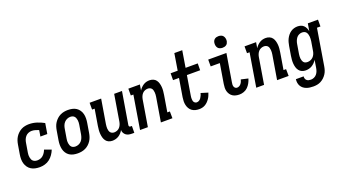

<svg xmlns="http://www.w3.org/2000/svg" viewBox="-71 -1425 4141 2329"><g transform="rotate(-20 2000.0 -261.0)"><path d="M214 8Q184 8 155.5 2Q127 -4 103.5 -18.5Q80 -33 64 -55.5Q48 -78 40 -105Q32 -132 32 -162Q32 -192 37 -221L57 -341Q61 -366 69 -390Q77 -414 91 -436Q105 -458 125 -476.5Q145 -495 167.5 -506.5Q190 -518 215.5 -523Q241 -528 265 -528Q317 -528 365.5 -512.5Q414 -497 457 -473L435 -339H346L359 -418Q337 -427 314.5 -433.5Q292 -440 268 -440Q247 -440 226 -431.5Q205 -423 190 -406Q175 -389 167 -368.5Q159 -348 156 -327L136 -207Q133 -192 133 -177Q133 -162 135.5 -147.5Q138 -133 143.5 -120Q149 -107 160 -97.5Q171 -88 185 -84Q199 -80 215 -80Q234 -80 253.5 -86.5Q273 -93 288.5 -107Q304 -121 315 -138.5Q326 -156 333 -175L421 -143Q409 -112 389 -83Q369 -54 341.5 -32.5Q314 -11 280 -1.5Q246 8 214 8Z M705 8Q676 8 648 2Q620 -4 597.5 -19Q575 -34 560 -57Q545 -80 538.5 -107Q532 -134 532 -163Q532 -192 537 -221L557 -341Q561 -366 569 -390.5Q577 -415 591.5 -437Q606 -459 626 -477.5Q646 -496 670 -507.5Q694 -519 718.5 -523.5Q743 -528 768 -528Q797 -528 825 -522Q853 -516 875.5 -501Q898 -486 913.5 -463Q929 -440 935.5 -413Q942 -386 941.5 -357Q941 -328 936 -299L916 -179Q912 -154 904 -129.5Q896 -105 882 -83Q868 -61 848 -42.5Q828 -24 804 -12.5Q780 -1 755 3.5Q730 8 705 8ZM706 -80Q727 -80 748 -89Q769 -98 783.5 -114.5Q798 -131 806 -151.5Q814 -172 818 -193L838 -313Q840 -328 841 -342.5Q842 -357 839.5 -371Q837 -385 832.5 -398Q828 -411 818.5 -421Q809 -431 795.5 -435.5Q782 -440 768 -440Q747 -440 726 -431Q705 -422 690 -405.5Q675 -389 667 -368.5Q659 -348 656 -327L636 -207Q633 -192 632.5 -177.5Q632 -163 634 -149Q636 -135 641 -122Q646 -109 655 -99Q664 -89 678 -84.5Q692 -80 706 -80Z M1152 8Q1126 8 1104 -1.5Q1082 -11 1068 -30Q1054 -49 1047.5 -72.5Q1041 -96 1039 -120.5Q1037 -145 1039 -170.5Q1041 -196 1045 -221L1080 -432H1047V-520H1196L1144 -207Q1142 -193 1141 -178.5Q1140 -164 1141 -150.5Q1142 -137 1146 -123.5Q1150 -110 1158.5 -100Q1167 -90 1180 -85Q1193 -80 1207 -80Q1226 -80 1245 -88Q1264 -96 1277 -111Q1290 -126 1297.5 -144.5Q1305 -163 1308 -181L1364 -520H1465L1396 -105Q1395 -100 1396 -95Q1397 -90 1399.5 -86.5Q1402 -83 1407 -81.5Q1412 -80 1417 -80H1433L1432 8H1402Q1381 8 1361.5 4Q1342 0 1326.5 -11.5Q1311 -23 1301.5 -40.5Q1292 -58 1292 -79Q1282 -60 1266.5 -43Q1251 -26 1232.5 -14.5Q1214 -3 1193 2.5Q1172 8 1152 8Z M1509 0 1580 -432H1547V-520H1696L1684 -446Q1695 -464 1710 -479.5Q1725 -495 1743 -506.5Q1761 -518 1781 -523Q1801 -528 1821 -528Q1847 -528 1869.5 -518.5Q1892 -509 1906 -490Q1920 -471 1926.5 -447.5Q1933 -424 1935 -399.5Q1937 -375 1934.5 -349.5Q1932 -324 1928 -299L1893 -88H1926L1927 0H1778L1830 -313Q1832 -327 1833 -341.5Q1834 -356 1832.5 -369.5Q1831 -383 1827.5 -396.5Q1824 -410 1815.5 -420Q1807 -430 1794 -435Q1781 -440 1767 -440Q1748 -440 1729 -432Q1710 -424 1697 -409Q1684 -394 1676.5 -375.5Q1669 -357 1666 -339L1610 0Z M2272 8Q2246 8 2222 2Q2198 -4 2179 -18Q2160 -32 2148 -52.5Q2136 -73 2130.5 -97Q2125 -121 2125.5 -146.5Q2126 -172 2130 -197L2169 -432H2092L2093 -520H2184L2219 -735H2321L2286 -520H2443L2442 -432H2271L2230 -183Q2228 -172 2227 -161Q2226 -150 2226.5 -139Q2227 -128 2229 -117.5Q2231 -107 2237 -98.5Q2243 -90 2252 -85Q2261 -80 2272 -80Q2288 -80 2302.5 -89Q2317 -98 2326 -111.5Q2335 -125 2342 -140.5Q2349 -156 2352 -171L2443 -143Q2437 -124 2429 -105.5Q2421 -87 2409 -69.5Q2397 -52 2382 -37Q2367 -22 2349 -11.5Q2331 -1 2311 3.5Q2291 8 2272 8Z M2792 8Q2768 8 2745.5 3Q2723 -2 2704.5 -14Q2686 -26 2673.5 -44.5Q2661 -63 2655 -84.5Q2649 -106 2649.5 -129.5Q2650 -153 2654 -177L2696 -432H2578V-520H2813L2754 -163Q2751 -149 2750.5 -135Q2750 -121 2754 -109Q2758 -97 2768 -88.5Q2778 -80 2792 -80Q2806 -80 2819.5 -87Q2833 -94 2842.5 -106Q2852 -118 2858 -131.5Q2864 -145 2867 -159L2958 -138Q2950 -110 2935.5 -83Q2921 -56 2899.5 -34.5Q2878 -13 2849 -2.5Q2820 8 2792 8ZM2791 -595Q2773 -595 2756.5 -601.5Q2740 -608 2730.5 -621.5Q2721 -635 2718 -652.5Q2715 -670 2718 -688Q2720 -701 2726.5 -712.5Q2733 -724 2743.5 -731.5Q2754 -739 2766.5 -742Q2779 -745 2792 -745Q2810 -745 2826.5 -738.5Q2843 -732 2852.5 -718.5Q2862 -705 2865.5 -687.5Q2869 -670 2866 -652Q2863 -639 2857 -627.5Q2851 -616 2840 -608.5Q2829 -601 2816.5 -598Q2804 -595 2791 -595Z M3009 0 3080 -432H3047V-520H3196L3184 -446Q3195 -464 3210 -479.5Q3225 -495 3243 -506.5Q3261 -518 3281 -523Q3301 -528 3321 -528Q3347 -528 3369.5 -518.5Q3392 -509 3406 -490Q3420 -471 3426.5 -447.5Q3433 -424 3435 -399.5Q3437 -375 3434.5 -349.5Q3432 -324 3428 -299L3393 -88H3426L3427 0H3278L3330 -313Q3332 -327 3333 -341.5Q3334 -356 3332.5 -369.5Q3331 -383 3327.5 -396.5Q3324 -410 3315.5 -420Q3307 -430 3294 -435Q3281 -440 3267 -440Q3248 -440 3229 -432Q3210 -424 3197 -409Q3184 -394 3176.5 -375.5Q3169 -357 3166 -339L3110 0Z M3668 223Q3644 223 3621 220Q3598 217 3577 209Q3556 201 3539 187.5Q3522 174 3511 155Q3500 136 3496.5 113.5Q3493 91 3496 67H3596Q3594 82 3598.5 96Q3603 110 3613.5 119Q3624 128 3638 131.5Q3652 135 3667 135Q3687 135 3707.5 126Q3728 117 3742 100Q3756 83 3763.5 62.5Q3771 42 3774 22L3790 -76Q3778 -57 3762.5 -41Q3747 -25 3728 -13.5Q3709 -2 3688 3Q3667 8 3646 8Q3621 8 3598.5 -1.5Q3576 -11 3561.5 -29.5Q3547 -48 3540 -71.5Q3533 -95 3531 -120Q3529 -145 3531 -170.5Q3533 -196 3537 -221L3557 -341Q3561 -364 3567 -386Q3573 -408 3583.5 -429Q3594 -450 3609.5 -469Q3625 -488 3644.5 -501.5Q3664 -515 3686.5 -521.5Q3709 -528 3731 -528Q3754 -528 3775 -521.5Q3796 -515 3811 -500Q3826 -485 3835 -465.5Q3844 -446 3848 -425L3864 -520H3995V-432H3950L3873 36Q3869 61 3861.5 85Q3854 109 3840 131Q3826 153 3806.5 171.5Q3787 190 3764 202Q3741 214 3716.5 218.5Q3692 223 3668 223ZM3702 -80Q3721 -80 3740 -87.5Q3759 -95 3773.5 -109.5Q3788 -124 3796.5 -143Q3805 -162 3808 -181L3828 -301Q3830 -317 3831 -332.5Q3832 -348 3830.5 -363Q3829 -378 3824.5 -392.5Q3820 -407 3811.5 -418Q3803 -429 3789 -434.5Q3775 -440 3759 -440Q3739 -440 3719 -430.5Q3699 -421 3686.5 -404Q3674 -387 3666.5 -367Q3659 -347 3656 -327L3636 -207Q3634 -193 3633 -178.5Q3632 -164 3633.5 -150Q3635 -136 3639.5 -123Q3644 -110 3652 -99.5Q3660 -89 3673.5 -84.5Q3687 -80 3702 -80Z"/></g></svg>

Font: Iosevka Curly Slab Semibold
Style: Italic
Weight: 600
Italic angle: -9°
Monospace: yes
Designer: Belleve Invis
Foundry: Belleve Invis
Version: Version 22.1.2; ttfautohint (v1.8.4)